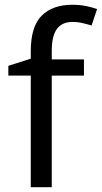

<svg xmlns="http://www.w3.org/2000/svg" viewBox="-20 -785 427 805"><path d="M332 -468H197V0H109V-468H15V-509L109 -539V-570Q109 -674 155 -719.5Q201 -765 283 -765Q315 -765 341.5 -759.5Q368 -754 387 -747L364 -678Q348 -683 327 -688Q306 -693 284 -693Q240 -693 218.5 -663.5Q197 -634 197 -571V-536H332Z"/></svg>

Font: Noto Sans Buhid
Style: Regular
Weight: 400
Designer: Monotype Design Team
Foundry: Monotype Imaging Inc.
Version: Version 2.001